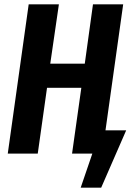

<svg xmlns="http://www.w3.org/2000/svg" viewBox="-20 -712 627 890"><path d="M469 -108H565L449 158H354L408 0H314L357 -305H198L155 0H16L113 -692H253L213 -417H373L411 -692H551Z"/></svg>

Font: Fira Sans Extra Condensed SemiBold
Style: Italic
Weight: 600
Width: 3
Italic angle: -8°
Designer: Carrois Corporate & Edenspiekermann AG
Foundry: Carrois Corporate GbR & Edenspiekermann AG
Version: Version 4.203